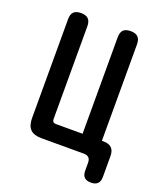

<svg xmlns="http://www.w3.org/2000/svg" viewBox="-158 -842 916 1083"><g transform="rotate(20 300.0 -300.0)"><path d="M571 87Q571 114 557.5 127Q544 140 518 140Q491 140 478 127Q465 114 465 87V40Q465 20 455 10Q445 0 425 0H171Q125 0 103.5 -21.5Q82 -43 82 -88V-682Q82 -712 96 -726Q110 -740 140 -740Q169 -740 183.5 -726Q198 -712 198 -682V-125Q198 -114 203.5 -108.5Q209 -103 220 -103H380V-682Q380 -712 394 -726Q408 -740 438 -740Q467 -740 481.5 -726Q496 -712 496 -682V-103H505Q538 -103 554.5 -87Q571 -71 571 -38Z"/></g></svg>

Font: Maple Mono SemiBold
Style: Regular
Weight: 600
Monospace: yes
Designer: subframe7536
Version: Version 7.000